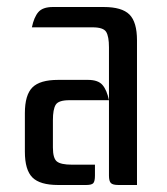

<svg xmlns="http://www.w3.org/2000/svg" viewBox="-20 -528 476 548"><path d="M291 -393Q291 -424 283 -437Q275 -450 244 -450H71Q77 -479 89.5 -493.5Q102 -508 131 -508H276Q328 -508 349.5 -486.5Q371 -465 371 -413V0H318Q302 0 296.5 -5.5Q291 -11 291 -27ZM146 0Q94 0 72.5 -21.5Q51 -43 51 -95V-205Q51 -257 72.5 -278.5Q94 -300 146 -300H231Q260 -300 272.5 -285.5Q285 -271 291 -242H178Q147 -242 139 -229Q131 -216 131 -185V-107Q131 -76 142.5 -67Q154 -58 185 -58H251V-27Q251 -11 246.5 -5.5Q242 0 226 0Z"/></svg>

Font: Rationale
Style: Regular
Weight: 400
Designer: Cyreal (www.cyreal.org)
Foundry: Cyreal (www.cyreal.org)
Version: Version 1.011